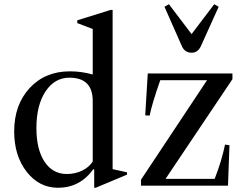

<svg xmlns="http://www.w3.org/2000/svg" viewBox="-20 -877 1160 907"><path d="M254 10Q165 10 106 -65.5Q47 -141 47 -256Q47 -382 120 -461Q193 -540 310 -540Q366 -540 418 -525V-740L345 -768V-781L502 -830H512V-78L580 -63V-52L432 10H425V-76L421 -78Q358 10 254 10ZM296 -55Q335 -55 368 -71Q401 -87 418 -114V-400Q418 -510 308 -510Q238 -510 195 -445Q152 -380 152 -272Q152 -171 190.5 -113Q229 -55 296 -55ZM678 -530H1078V-503L762 -32H994Q1027 -116 1043 -194L1064 -191L1057 0H646V-28L958 -498H737Q697 -384 687 -331L666 -332ZM885 -628Q854 -628 840 -657L757 -845L778 -857L885 -716L992 -857L1013 -845L928 -657Q914 -628 885 -628Z"/></svg>

Font: Libre Caslon Text
Style: Regular
Weight: 400
Designer: Pablo Impallari, Rodrigo Fuenzalida
Foundry: Pablo Impallari, Rodrigo Fuenzalida
Version: Version 1.002